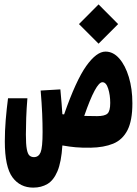

<svg xmlns="http://www.w3.org/2000/svg" viewBox="-20 -669 626 876"><path d="M393.6 4.9Q353 5.4 325.2 2.9Q297.4 0.5 264.6 -5.4Q259.8 70.3 242.2 112.1Q224.6 153.8 196.5 170.4Q168.5 187 131.8 187Q71.3 187 36.6 139.6Q2 92.3 2 -23.9Q2 -71.8 6.1 -122.1Q10.3 -172.4 16.6 -220.7H105Q101.1 -173.3 99.6 -131.3Q98.1 -89.4 98.1 -55.7Q98.1 -10.7 102.3 11.5Q106.4 33.7 114.7 40.8Q123 47.9 134.8 47.9Q156.2 47.9 165.3 25.9Q174.3 3.9 174.3 -66.4Q174.3 -105.5 172.4 -151.4Q170.4 -197.3 165.5 -255.9L255.4 -261.2Q258.8 -224.6 261 -197.3Q263.2 -169.9 264.6 -147.9Q269 -147.5 272.5 -147Q326.7 -302.2 373.5 -367.9Q420.4 -433.6 461.4 -433.6Q496.6 -433.6 524.2 -402.1Q551.8 -370.6 567.9 -317.1Q584 -263.7 584 -197.8Q584 -118.2 561.3 -74.5Q538.6 -30.8 496.1 -13.4Q453.6 3.9 393.6 4.9ZM364.3 -140.1Q390.6 -139.2 423.3 -139.2Q458 -139.2 470.5 -150.9Q482.9 -162.6 482.9 -199.2Q482.9 -235.4 473.6 -264.6Q464.4 -293.9 447.3 -293.9Q417.5 -293.9 364.3 -140.1ZM429.7 -469.7 340.3 -559.1 429.7 -648.9 519 -559.1Z"/></svg>

Font: Cascadia Mono PL
Style: Bold
Weight: 700
Monospace: yes
Designer: Aaron Bell
Foundry: Saja Typeworks
Version: Version 2404.023; ttfautohint (v1.8.4)